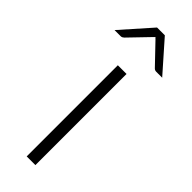

<svg xmlns="http://www.w3.org/2000/svg" viewBox="-251 -725 741 741"><g transform="rotate(45 120.0 -354.0)"><path d="M142.5 -497.5V0H95V-497.5ZM250 -584.5H217.5Q209.5 -584.5 204 -590.5L126 -672Q123 -674 120.5 -677.5Q119.5 -675.5 118 -674.2Q116.5 -673 115.5 -672L37 -590.5Q34.5 -588 31 -586.2Q27.5 -584.5 23.5 -584.5H-10L99 -707.5H141.5Z"/></g></svg>

Font: Lato Light
Style: Regular
Weight: 300
Designer: Lukasz Dziedzic
Foundry: Lukasz Dziedzic
Version: Version 1.104; Western+Polish opensource